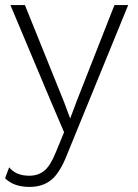

<svg xmlns="http://www.w3.org/2000/svg" viewBox="-21 -520 541 755"><path d="M483 -500 241 92Q214 160 180.5 187.5Q147 215 95 215Q33 215 -1 181L15 138Q42 171 94 171Q129 171 153 151.5Q177 132 198 80L231 0L178 -124L20 -500H77L230 -121L255 -54L282 -126L429 -500Z"/></svg>

Font: Elaine Sans Light
Style: Regular
Weight: 300
Designer: Wei Huang
Foundry: Wei Huang
Version: Version 2.001;December 24, 2019;FontCreator 12.0.0.2547 64-b